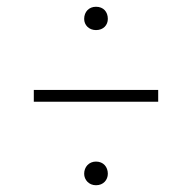

<svg xmlns="http://www.w3.org/2000/svg" viewBox="-20 -641 568 568"><path d="M264 -621C243 -621 229 -606 229 -585C229 -567 243 -552 264 -552C286 -552 299 -567 299 -585C299 -606 286 -621 264 -621ZM80 -340H448V-375H80ZM264 -163C243 -163 229 -147 229 -127C229 -109 243 -93 264 -93C286 -93 299 -109 299 -127C299 -147 286 -163 264 -163Z"/></svg>

Font: Glow Sans SC Normal ExtraLight
Style: Regular
Weight: 200
Designer: Ryoko NISHIZUKA (kana, bopomofo & ideographs); Paul D. Hunt (Latin, Greek & Cyrillic); Sandoll Communications, Soo-young
Version: Version 0.93